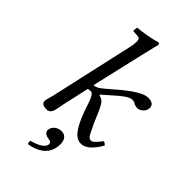

<svg xmlns="http://www.w3.org/2000/svg" viewBox="-277 -776 1074 1074"><g transform="rotate(45 260.0 -238.5)"><path d="M89 -72C84 -52 76 -27 76 -17C76 -1 85 10 117 10C155 10 155 -35 163 -72L199 -234C207 -237 214 -237 221 -237C229 -237 236 -230 241 -221C259 -189 270 -138 290 -93C323 -21 348 10 389 10C423 10 458 -21 490 -77C483 -85 479 -90 468 -90C448 -61 427 -42 416 -42C397 -42 390 -60 380 -80C352 -135 339 -174 325 -202C309 -233 303 -247 270 -256V-260L322 -306C371 -350 398 -368 418 -368C444 -368 440 -354 474 -354C488 -354 520 -373 520 -404C520 -432 498 -439 471 -439C439 -439 378 -401 306 -337L266 -303C249 -288 228 -272 207 -272L279 -583C294 -648 304 -688 304 -688C304 -695 301 -698 292 -698C265 -688 193 -675 152 -672L149 -648C149 -645 150 -643 154 -643L185 -641C198 -641 206 -635 206 -613C206 -602 204 -585 199 -563ZM263 36C234 36 209 55 204 79C198 106 222 115 238 118C256 120 268 124 264 144C260 162 229 186 178 197C176 206 176 215 181 221C240 212 295 182 307 122C318 70 301 36 263 36Z"/></g></svg>

Font: Libertinus Serif
Style: Italic
Weight: 400
Italic angle: -12°
Designer: Philipp H. Poll, Khaled Hosny
Foundry: Caleb Maclennan
Version: Version 7.050;RELEASE